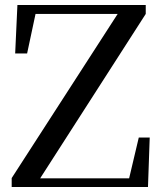

<svg xmlns="http://www.w3.org/2000/svg" viewBox="-20 -752 651 772"><path d="M27 0V-36L466 -716L458 -682V-696H276H96L128 -720L89 -537H41L50 -732H566V-696L128 -14L136 -54V-35H333H525L494 -13L538 -199H582L575 0Z"/></svg>

Font: Noto Serif TC ExtraLight Medium
Style: Regular
Weight: 500
Version: Version 2.002-H1;hotconv 1.1.0;makeotfexe 2.6.0